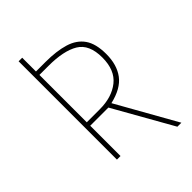

<svg xmlns="http://www.w3.org/2000/svg" viewBox="-243 -800 986 986"><g transform="rotate(-45 250.0 -307.0)"><path d="M434 100 253 -220H121V0H95V-714H121V-614H190Q270 -614 326 -597Q382 -580 411 -538.5Q440 -497 440 -422Q440 -344 403 -294.5Q366 -245 280 -225L463 100ZM216 -245Q303 -245 358 -288.5Q413 -332 413 -424Q413 -519 355 -554Q297 -589 186 -589H121V-245Z"/></g></svg>

Font: Noto Sans Mono ExtraCondensed Thin
Style: Regular
Weight: 100
Width: 2
Designer: Monotype Design Team
Foundry: Monotype Imaging Inc.
Version: Version 2.014; ttfautohint (v1.8.4.7-5d5b)